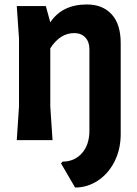

<svg xmlns="http://www.w3.org/2000/svg" viewBox="-20 -627 615 859"><path d="M520 -434V-27Q520 41 492.5 95.5Q465 150 418 181Q371 212 316 212L253 104L260 96Q313 96 346.5 58.5Q380 21 380 -43V-407Q380 -440 361.5 -459.5Q343 -479 312 -479Q249 -479 205 -411V-150L215 0H55L65 -150V-455L55 -600H185L205 -527Q258 -607 369 -607Q439 -607 479.5 -563Q520 -519 520 -434Z"/></svg>

Font: Farro
Style: Bold
Weight: 700
Designer: Aceler Chua
Foundry: Grayscale Limited
Version: Version 1.101